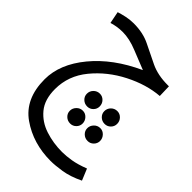

<svg xmlns="http://www.w3.org/2000/svg" viewBox="-239 -509 996 996"><g transform="rotate(45 259.0 -11.0)"><path d="M331 394Q362 394 411 386.5Q460 379 518 351L492 288Q443 307 406 313Q369 319 339 319Q275 319 216.5 300Q158 281 120.5 236Q83 191 83 114Q83 16 147.5 -62.5Q212 -141 307 -189.5Q402 -238 493 -245L491 -314H482Q409 -314 356 -339.5Q303 -365 251.5 -390.5Q200 -416 131 -416Q103 -416 76 -410Q49 -404 31 -398L44 -332Q59 -337 79.5 -340.5Q100 -344 122 -344Q172 -344 229.5 -320.5Q287 -297 336 -278Q185 -209 97 -102Q9 5 9 116Q9 259 105.5 326.5Q202 394 331 394ZM311 14Q311 -6 297.5 -20Q284 -34 265 -34Q245 -34 231 -20Q217 -6 217 14Q217 33 231 46.5Q245 60 265 60Q284 60 297.5 46.5Q311 33 311 14ZM439 14Q439 -6 425.5 -20Q412 -34 393 -34Q373 -34 359 -20Q345 -6 345 14Q345 33 359 46.5Q373 60 393 60Q412 60 425.5 46.5Q439 33 439 14ZM311 139Q311 120 297.5 105.5Q284 91 265 91Q245 91 231 105.5Q217 120 217 139Q217 158 231 171.5Q245 185 265 185Q284 185 297.5 171.5Q311 158 311 139ZM439 139Q439 120 425.5 105.5Q412 91 393 91Q373 91 359 105.5Q345 120 345 139Q345 158 359 171.5Q373 185 393 185Q412 185 425.5 171.5Q439 158 439 139Z"/></g></svg>

Font: Noto Sans Arabic Condensed
Style: Regular
Weight: 400
Width: 3
Designer: Nadine Chahine
Foundry: Monotype Imaging Inc.
Version: 1.001